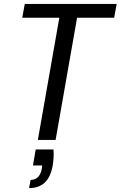

<svg xmlns="http://www.w3.org/2000/svg" viewBox="-20 -717 618 984"><path d="M254 49Q256 72 254.5 92.5Q253 113 250 132Q239 192 208.5 219.5Q178 247 129 247L137 205Q183 205 194 149L196 131H149L163 49ZM107 -697H578L565 -626H375L265 0H174L284 -626H94Z"/></svg>

Font: SVN-Poppins
Style: Italic
Weight: 400
Italic angle: -10°
Designer: Ninad Kale (Devanagari), Jonny Pinhorn (Latin)
Foundry: Indian Type Foundry
Version: Version 3.002 2017; ttfautohint (v1.8.3)